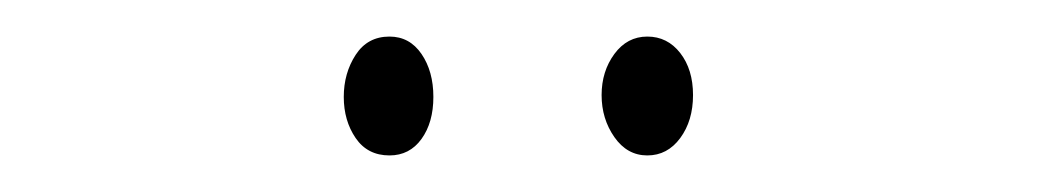

<svg xmlns="http://www.w3.org/2000/svg" viewBox="-20 -716 568 105"><path d="M168 -663Q168 -676 174.5 -686Q181 -696 193 -696Q204 -696 210.5 -686.5Q217 -677 217 -663Q217 -649 210.5 -640Q204 -631 193 -631Q181 -631 174.5 -640.5Q168 -650 168 -663ZM309 -664Q309 -677 316 -686.5Q323 -696 334 -696Q345 -696 352 -687Q359 -678 359 -664Q359 -650 352 -640.5Q345 -631 334 -631Q323 -631 316 -641Q309 -651 309 -664Z"/></svg>

Font: Noto Sans Sinhala UI ExtraCondensed Thin
Style: Regular
Weight: 100
Width: 2
Designer: Jelle Bosma - Monotype Design Team
Foundry: Monotype Imaging Inc.
Version: Version 2.006; ttfautohint (v1.8.4.7-5d5b)